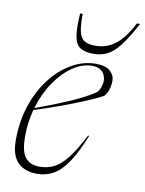

<svg xmlns="http://www.w3.org/2000/svg" viewBox="-84 -792 652 861"><g transform="rotate(10 242.0 -361.0)"><path d="M345.5 -197.5Q313.5 -118 282.8 -72.8Q252 -27.5 218.2 -8.8Q184.5 10 143.5 10Q89 10 57 -21.2Q25 -52.5 25 -123Q25 -207 49 -279.5Q73 -352 114.8 -406.5Q156.5 -461 209.8 -491.5Q263 -522 321 -522Q363.5 -522 384.5 -503.5Q405.5 -485 405.5 -461Q405.5 -414.5 381 -386.5Q358 -374 322.2 -358.5Q286.5 -343 244.2 -326.8Q202 -310.5 159.2 -295.5Q116.5 -280.5 79 -269Q71.5 -240.5 67.2 -210Q63 -179.5 63 -147.5Q63 -77.5 85 -50.5Q107 -23.5 149.5 -23.5Q187 -23.5 217.2 -39.2Q247.5 -55 276.8 -93.2Q306 -131.5 341 -199ZM304.5 -510Q260.5 -510 216.8 -480.2Q173 -450.5 137.2 -398.2Q101.5 -346 82 -278.5Q200 -321.5 264.5 -352.2Q329 -383 351.5 -402Q376.5 -444.5 362.2 -477.2Q348 -510 304.5 -510ZM302 -601Q352.5 -601 392.2 -630.8Q432 -660.5 469 -732H483.5Q447 -664 418.8 -627.8Q390.5 -591.5 362.8 -577.8Q335 -564 300 -564Q260.5 -564 239.5 -577.8Q218.5 -591.5 212.2 -627.8Q206 -664 210.5 -732H222Q221.5 -680.5 227.8 -652Q234 -623.5 251.8 -612.2Q269.5 -601 302 -601Z"/></g></svg>

Font: Newsreader 72pt ExtraLight
Style: Italic
Weight: 275
Italic angle: -17°
Designer: Hugues Gentile
Foundry: Production Type
Version: Version 1.003; ttfautohint (v1.8.3)